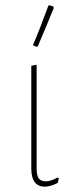

<svg xmlns="http://www.w3.org/2000/svg" viewBox="-20 -695 277 718"><path d="M161 -674 166 -675 179 -671 181 -665Q157 -605 121 -521L116 -520L103 -526Q127 -581 161 -674ZM148 3Q97 3 97 -65V-449L117 -453V-66Q117 -37 125.5 -27Q134 -17 152 -17Q169 -17 195 -31L200 -28L196 -11Q168 3 148 3Z"/></svg>

Font: Alegreya Sans Thin
Style: Regular
Weight: 100
Designer: Juan Pablo del Peral
Foundry: Huerta Tipografica
Version: Version 2.007